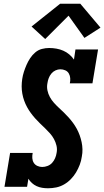

<svg xmlns="http://www.w3.org/2000/svg" viewBox="-20 -1000 558 1028"><path d="M237 8Q221 8 205.5 5.5Q190 3 176 -3.5Q162 -10 151 -20Q140 -30 132 -43L125 0H4L34 -181H155Q152 -167 153 -153Q154 -139 161 -128Q168 -117 180.5 -111.5Q193 -106 206 -106Q220 -106 234.5 -111.5Q249 -117 259 -128Q269 -139 275 -153Q281 -167 283 -181Q287 -201 282.5 -220Q278 -239 269 -255.5Q260 -272 247.5 -286Q235 -300 221.5 -313Q208 -326 194.5 -339Q181 -352 168.5 -366Q156 -380 145 -395Q134 -410 125 -426.5Q116 -443 109.5 -461Q103 -479 99.5 -498.5Q96 -518 96 -537.5Q96 -557 99 -577Q102 -597 108 -615.5Q114 -634 122 -652.5Q130 -671 141.5 -688.5Q153 -706 169 -719.5Q185 -733 204.5 -738Q224 -743 243 -743Q263 -743 282.5 -739.5Q302 -736 319 -728.5Q336 -721 350.5 -709Q365 -697 376 -681L384 -735H505L475 -554H354Q357 -568 356 -581.5Q355 -595 348.5 -606.5Q342 -618 329.5 -623.5Q317 -629 303 -629Q290 -629 277 -623Q264 -617 255 -606Q246 -595 241 -582Q236 -569 234 -555Q230 -535 234 -516Q238 -497 247 -480.5Q256 -464 268.5 -450Q281 -436 294.5 -423.5Q308 -411 321.5 -398Q335 -385 347.5 -371Q360 -357 371 -342Q382 -327 391 -310.5Q400 -294 406.5 -276Q413 -258 417 -239Q421 -220 421.5 -200.5Q422 -181 418 -161Q415 -139 407 -118Q399 -97 387.5 -77.5Q376 -58 359.5 -41Q343 -24 323 -12.5Q303 -1 281 3.5Q259 8 237 8ZM222 -791 149 -858 302 -980H410L518 -852L432 -797L347 -916Z"/></svg>

Font: Iosevka Slab Heavy Oblique
Style: Regular
Weight: 900
Italic angle: -9°
Monospace: yes
Designer: Belleve Invis
Foundry: Belleve Invis
Version: Version 11.1.1; ttfautohint (v1.8.3)